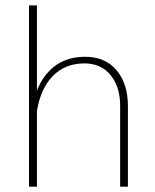

<svg xmlns="http://www.w3.org/2000/svg" viewBox="-20 -701 582 721"><path d="M118.7 0V-680.7H88.9V0ZM460.4 -302.2Q460.4 -386.7 417.7 -437.3Q375 -487.8 298.8 -487.8Q217.3 -487.8 165.8 -435.5Q114.3 -383.3 98.6 -285.6L118.2 -281.2Q131.8 -368.2 178.2 -415.5Q224.6 -462.9 296.9 -462.9Q359.4 -462.9 395.3 -418.9Q431.2 -375 431.2 -303.2V0H460.4Z"/></svg>

Font: Estedad-FD VF
Style: Regular
Weight: 100
Designer: Amin Abedi
Version: Version 7.3